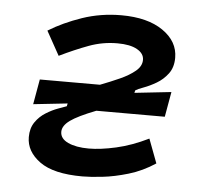

<svg xmlns="http://www.w3.org/2000/svg" viewBox="-44 -573 674 629"><g transform="rotate(5 293.0 -258.5)"><path d="M249 9.8Q153.8 9.8 108.4 -23.2Q63 -56.2 63 -103.5Q63 -132.8 76.9 -152.8Q90.8 -172.9 111.1 -185.3Q131.3 -197.8 150.1 -204.6Q168.9 -211.4 178.2 -214.8L180.2 -224.1L67.9 -211.9L82.5 -294.4H280.3Q313.5 -307.1 344 -320.8Q374.5 -334.5 394 -350.8Q413.6 -367.2 413.6 -387.7Q413.6 -408.7 390.6 -421.6Q367.7 -434.6 325.7 -434.6Q277.3 -434.6 232.4 -418Q187.5 -401.4 137.2 -377L93.3 -456.1Q141.6 -485.8 202.4 -506.6Q263.2 -527.3 330.6 -527.3Q417 -527.3 467.5 -492.4Q518.1 -457.5 518.1 -403.8Q518.1 -372.1 502.4 -351.3Q486.8 -330.6 465.1 -317.9Q443.4 -305.2 423.8 -298.1Q404.3 -291 397 -286.1L395 -277.8L515.6 -291L501 -208.5H275.9Q216.8 -185.5 192.1 -167.7Q167.5 -149.9 167.5 -129.9Q167.5 -107.4 193.6 -95.2Q219.7 -83 261.7 -83Q300.3 -83 351.3 -94.5Q402.3 -106 457 -132.8L486.8 -53.7Q444.8 -25.9 399.4 -12.5Q354 1 314.2 5.4Q274.4 9.8 249 9.8Z"/></g></svg>

Font: Cascadia Mono PL
Style: Italic
Weight: 400
Italic angle: -10°
Monospace: yes
Designer: Aaron Bell
Foundry: Saja Typeworks
Version: Version 2404.023; ttfautohint (v1.8.4)